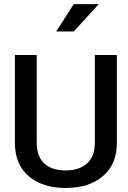

<svg xmlns="http://www.w3.org/2000/svg" viewBox="-20 -907 627 937"><path d="M442.9 -638.7H550.3V-210Q550.3 -105 482.2 -47.4Q414.1 10.3 300.3 10.3Q186.5 10.3 119.6 -47.6Q52.7 -105.5 52.7 -210V-638.7H159.2V-210Q159.2 -143.6 196 -109.4Q232.9 -75.2 299.8 -75.2Q366.7 -75.2 404.8 -109.4Q442.9 -143.6 442.9 -210ZM254.4 -753.4 339.8 -886.7H461.9L339.8 -753.4Z"/></svg>

Font: Yantramanav Medium
Style: Regular
Weight: 500
Version: Version 1.001;PS 1.0;hotconv 1.0.72;makeotf.lib2.5.5900; ttf